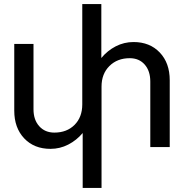

<svg xmlns="http://www.w3.org/2000/svg" viewBox="-20 -720 901 940"><path d="M382.8 -209V-700.2H476.1V-436Q505.9 -472.2 546.6 -493.2Q587.4 -514.2 633.8 -514.2Q713.4 -514.2 762.2 -462.9Q811 -411.6 811 -327.1V0H715.8V-320.8Q715.8 -372.6 688.5 -403.8Q661.1 -435.1 615.2 -435.1Q554.2 -435.1 515.6 -396.7Q477.1 -358.4 477.1 -295.9V200.2H384.8V-68.8Q355 -33.2 314.2 -12.2Q273.4 8.8 227.1 8.8Q147 8.8 98.4 -42.7Q49.8 -94.2 49.8 -178.2V-504.9H144V-185.1Q144 -133.3 172.1 -102.1Q200.2 -70.8 246.1 -70.8Q307.1 -70.8 345 -108.6Q382.8 -146.5 382.8 -209Z"/></svg>

Font: LT Superior Med
Style: Regular
Weight: 500
Designer: Daniel Lyons
Foundry: LyonsType
Version: Version 1.000